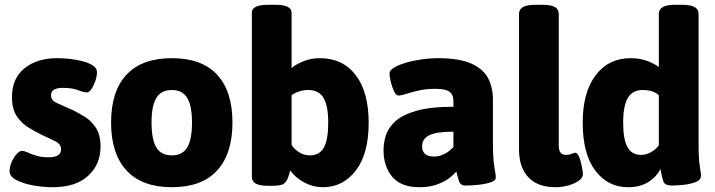

<svg xmlns="http://www.w3.org/2000/svg" viewBox="-20 -774 2988 802"><path d="M200 8Q160 8 118.5 0.5Q77 -7 48.5 -22Q20 -37 20 -58Q20 -78 29 -98Q38 -118 50 -131Q62 -144 72 -144Q81 -144 96 -137Q111 -130 132.5 -123.5Q154 -117 183 -117Q235 -117 235 -150Q235 -172 212 -183.5Q189 -195 158 -209Q131 -222 101 -240Q71 -258 50.5 -288Q30 -318 30 -369Q30 -446 82 -488.5Q134 -531 219 -531Q243 -531 271.5 -528Q300 -525 326 -518Q352 -511 368.5 -500Q385 -489 385 -473Q385 -455 378 -435Q371 -415 361.5 -401.5Q352 -388 343 -388Q330 -388 305.5 -397.5Q281 -407 243 -407Q193 -407 193 -376Q193 -354 218 -343.5Q243 -333 282 -315Q307 -303 334.5 -286Q362 -269 381 -239.5Q400 -210 400 -162Q400 -87 348 -39.5Q296 8 200 8Z M698 8Q573 8 508.5 -62Q444 -132 444 -262Q444 -393 508.5 -462Q573 -531 698 -531Q823 -531 887 -462Q951 -393 951 -262Q951 -132 887 -62Q823 8 698 8ZM698 -125Q742 -125 762 -158Q782 -191 782 -262Q782 -332 762 -365Q742 -398 698 -398Q653 -398 633 -365Q613 -332 613 -262Q613 -191 633 -158Q653 -125 698 -125Z M1329 8Q1288 8 1251.5 -11.5Q1215 -31 1192 -62Q1190 -52 1187.5 -44.5Q1185 -37 1182 -29Q1174 -10 1161 -4Q1148 2 1117 2H1097Q1032 2 1032 -35V-722Q1032 -737 1048.5 -745.5Q1065 -754 1101 -754H1129Q1165 -754 1181.5 -745.5Q1198 -737 1198 -722V-490Q1215 -505 1247 -518Q1279 -531 1316 -531Q1412 -531 1466 -460Q1520 -389 1520 -261Q1520 -132 1466.5 -62Q1413 8 1329 8ZM1274 -125Q1315 -125 1333 -158Q1351 -191 1351 -262Q1351 -332 1331.5 -365Q1312 -398 1267 -398Q1247 -398 1228 -391.5Q1209 -385 1198 -376V-169Q1209 -151 1229.5 -138Q1250 -125 1274 -125Z M1732 8Q1655 8 1618.5 -35.5Q1582 -79 1582 -147Q1582 -176 1591.5 -207.5Q1601 -239 1630.5 -266.5Q1660 -294 1718.5 -311Q1777 -328 1874 -328V-352Q1874 -378 1858 -390.5Q1842 -403 1798 -403Q1760 -403 1729.5 -396Q1699 -389 1677.5 -382Q1656 -375 1645 -375Q1634 -375 1625.5 -393.5Q1617 -412 1612 -434Q1607 -456 1607 -467Q1607 -480 1626 -491.5Q1645 -503 1675.5 -512Q1706 -521 1741 -526Q1776 -531 1809 -531Q1898 -531 1948.5 -508.5Q1999 -486 2019 -447Q2039 -408 2039 -358V-176Q2039 -128 2042 -100.5Q2045 -73 2048 -58Q2051 -43 2051 -32Q2051 -22 2037 -15.5Q2023 -9 2002.5 -5.5Q1982 -2 1960.5 -0.5Q1939 1 1924 1Q1903 1 1897 -18Q1891 -37 1886 -58Q1880 -49 1860.5 -33Q1841 -17 1808.5 -4.5Q1776 8 1732 8ZM1793 -120Q1815 -120 1836.5 -131Q1858 -142 1874 -160V-224Q1803 -224 1773 -209Q1743 -194 1743 -162Q1743 -143 1755 -131.5Q1767 -120 1793 -120Z M2300 8Q2227 8 2187.5 -33Q2148 -74 2148 -150V-716Q2148 -735 2164.5 -744.5Q2181 -754 2217 -754H2245Q2282 -754 2298 -744.5Q2314 -735 2314 -716V-165Q2314 -127 2344 -127Q2358 -127 2367.5 -131.5Q2377 -136 2383 -136Q2390 -136 2396 -125Q2402 -114 2406 -98Q2410 -82 2412.5 -67.5Q2415 -53 2415 -47Q2415 -32 2398 -19.5Q2381 -7 2354.5 0.5Q2328 8 2300 8Z M2604 8Q2519 8 2466.5 -61.5Q2414 -131 2414 -262Q2414 -388 2468 -459.5Q2522 -531 2615 -531Q2652 -531 2682 -520Q2712 -509 2732 -494V-716Q2732 -735 2748.5 -744.5Q2765 -754 2801 -754H2829Q2865 -754 2881.5 -744.5Q2898 -735 2898 -716V-174Q2898 -127 2900.5 -102Q2903 -77 2905.5 -64Q2908 -51 2908 -40Q2908 -22 2886 -13.5Q2864 -5 2835.5 -2Q2807 1 2788 1Q2760 1 2753 -12.5Q2746 -26 2739 -68Q2722 -35 2688 -13.5Q2654 8 2604 8ZM2658 -127Q2680 -127 2700.5 -139Q2721 -151 2732 -167V-376Q2710 -398 2664 -398Q2622 -398 2602.5 -365Q2583 -332 2583 -261Q2583 -192 2601 -159.5Q2619 -127 2658 -127Z"/></svg>

Font: Asap ExtraBold
Style: Regular
Weight: 800
Designer: Pablo Cosgaya
Foundry: Omnibus-Type
Version: Version 3.001; ttfautohint (v1.8.4.7-5d5b)